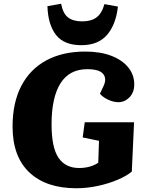

<svg xmlns="http://www.w3.org/2000/svg" viewBox="-20 -990 777 1024"><path d="M695 -338 683 -75Q656 -52 608 -31.5Q560 -11 502 1.5Q444 14 387 14Q226 14 136.5 -70.5Q47 -155 47 -315Q47 -442 93.5 -531.5Q140 -621 227 -668Q314 -715 434 -715Q515 -715 573.5 -692.5Q632 -670 664 -630.5Q696 -591 696 -540Q696 -497 670.5 -471Q645 -445 611 -445Q586 -445 557.5 -458Q529 -471 513 -490L534 -535Q550 -573 529 -597Q508 -621 445 -621Q350 -621 302.5 -545.5Q255 -470 255 -327Q255 -203 292 -148.5Q329 -94 402 -94Q461 -94 504 -122L508 -239L421 -257L432 -338ZM306 -970Q316 -917 343.5 -896.5Q371 -876 418 -876Q466 -876 494.5 -897Q523 -918 537 -968L609 -955Q598 -858 550.5 -803.5Q503 -749 414 -749Q321 -749 278.5 -804Q236 -859 233 -957Z"/></svg>

Font: Literata 12pt ExtraBold
Style: Italic
Weight: 800
Italic angle: -2°
Designer: Latin by Veronika Burian and Jose Scaglione. Greek by Irene Vlachou. Cyrillic by Vera Evstafieva
Foundry: TypeTogether
Version: Version 3.002